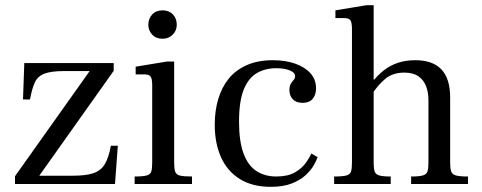

<svg xmlns="http://www.w3.org/2000/svg" viewBox="-20 -712 1864 743"><path d="M38 0V-30L327 -437H228Q178 -437 152 -427Q126 -417 115 -393.5Q104 -370 96 -327H69L74 -468H420V-438L132 -32H261Q313 -32 342 -42Q371 -52 386 -77.5Q401 -103 409 -148H436L425 0Z M501 0V-29Q533 -29 547.5 -33Q562 -37 565.5 -48.5Q569 -60 569 -83V-381Q569 -407 563 -415.5Q557 -424 540 -424H505V-454L627 -474H654V-83Q654 -59 658 -47.5Q662 -36 676.5 -32.5Q691 -29 723 -29V0ZM609 -562Q584 -562 569 -578Q554 -594 554 -616Q554 -640 569 -656Q584 -672 609 -672Q626 -672 638.5 -664.5Q651 -657 657.5 -644.5Q664 -632 664 -616Q664 -594 648.5 -578Q633 -562 609 -562Z M1027 11Q957 11 908.5 -19Q860 -49 835.5 -103Q811 -157 811 -230Q811 -283 824.5 -328.5Q838 -374 865 -407.5Q892 -441 935 -460Q978 -479 1036 -479Q1084 -479 1121.5 -466Q1159 -453 1181 -429Q1203 -405 1203 -370Q1203 -345 1190 -329.5Q1177 -314 1151 -314Q1126 -314 1113 -328Q1100 -342 1100 -363Q1100 -379 1105.5 -388Q1111 -397 1116.5 -403Q1122 -409 1122 -417Q1122 -431 1101.5 -439.5Q1081 -448 1049 -448Q1007 -448 974.5 -429.5Q942 -411 923.5 -366Q905 -321 905 -241Q905 -165 922.5 -118Q940 -71 972.5 -50Q1005 -29 1049 -29Q1094 -29 1121.5 -45Q1149 -61 1164 -82.5Q1179 -104 1185 -118L1209 -104Q1205 -91 1194 -72Q1183 -53 1162.5 -34Q1142 -15 1109 -2Q1076 11 1027 11Z M1571 0V-29Q1602 -29 1616 -33Q1630 -37 1634 -48Q1638 -59 1638 -81V-324Q1638 -354 1629 -378Q1620 -402 1599.5 -416.5Q1579 -431 1544 -431Q1500 -431 1471 -407Q1442 -383 1418 -345V-391Q1440 -420 1465 -439.5Q1490 -459 1520 -469Q1550 -479 1587 -479Q1655 -479 1688.5 -443Q1722 -407 1722 -335V-83Q1722 -60 1726 -48.5Q1730 -37 1744.5 -33Q1759 -29 1791 -29V0ZM1273 0V-29Q1306 -29 1320.5 -33Q1335 -37 1338.5 -48.5Q1342 -60 1342 -83V-599Q1342 -625 1336 -633.5Q1330 -642 1312 -642H1278V-672L1399 -692H1426V-81Q1426 -59 1430 -48Q1434 -37 1448 -33Q1462 -29 1492 -29V0ZM1423 -394V-404H1431V-394Z"/></svg>

Font: Frank Ruhl Libre
Style: Regular
Weight: 400
Designer: Yanek Iontef
Foundry: Fontef
Version: Version 6.004